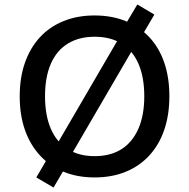

<svg xmlns="http://www.w3.org/2000/svg" viewBox="-20 -783 845 857"><path d="M402 9Q326 9 264.5 -16Q203 -41 159 -88.5Q115 -136 91.5 -202.5Q68 -269 68 -353Q68 -437 91.5 -503.5Q115 -570 158.5 -617Q202 -664 264 -689Q326 -714 402 -714Q479 -714 540.5 -689Q602 -664 646 -617.5Q690 -571 713 -504Q736 -437 736 -354Q736 -270 713 -203Q690 -136 646 -88.5Q602 -41 540.5 -16Q479 9 402 9ZM402 -86Q473 -86 522 -117Q571 -148 597.5 -208Q624 -268 624 -353Q624 -439 598 -498.5Q572 -558 522.5 -588.5Q473 -619 402 -619Q333 -619 283 -588.5Q233 -558 207 -498.5Q181 -439 181 -353Q181 -268 207 -208Q233 -148 283 -117Q333 -86 402 -86ZM219 54 142 9 203 -95 239 -147 510 -612 531 -659 593 -763 669 -718 608 -614 572 -562 301 -97 280 -50Z"/></svg>

Font: Nunito Sans 9pt SemiBold
Style: Regular
Weight: 600
Version: Version 3.101;gftools[0.9.27]